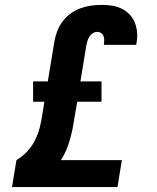

<svg xmlns="http://www.w3.org/2000/svg" viewBox="-20 -763 640 783"><path d="M29 0 47 -110Q72 -125 91.5 -146Q111 -167 123.5 -192.5Q136 -218 142.5 -244.5Q149 -271 153 -298L161 -348H115V-431H175L202 -595Q206 -617 214 -637.5Q222 -658 236 -676.5Q250 -695 269 -708.5Q288 -722 309 -729.5Q330 -737 351.5 -740Q373 -743 394 -743Q416 -743 436.5 -740Q457 -737 475.5 -728Q494 -719 508 -704.5Q522 -690 529.5 -671.5Q537 -653 539 -632Q541 -611 537 -590Q537 -587 536.5 -584.5Q536 -582 535 -580H403Q403 -581 403.5 -581.5Q404 -582 404 -583Q405 -591 405 -600Q405 -609 402 -616.5Q399 -624 392 -628.5Q385 -633 376 -633Q367 -633 358.5 -627.5Q350 -622 344.5 -613.5Q339 -605 336.5 -596Q334 -587 332 -577L308 -431H394V-348H295L283 -280Q280 -258 275.5 -236Q271 -214 265 -193Q259 -172 250 -150.5Q241 -129 228 -110H477L459 0Z"/></svg>

Font: Iosevka Curly Slab XBdExObl
Style: Regular
Weight: 800
Width: 7
Italic angle: -9°
Monospace: yes
Designer: Belleve Invis
Foundry: Belleve Invis
Version: Version 11.1.0; ttfautohint (v1.8.3)